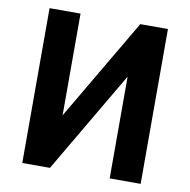

<svg xmlns="http://www.w3.org/2000/svg" viewBox="-79 -783 853 861"><g transform="rotate(10 347.5 -352.5)"><path d="M78 0V-705H219V-213H202L491 -705H617V0H476V-494H494L204 0Z"/></g></svg>

Font: Nunito Sans 7pt Condensed ExtraBold
Style: Regular
Weight: 800
Width: 3
Designer: Vernon Adams
Foundry: Vernon Adams
Version: Version 3.101;gftools[0.9.27]